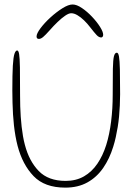

<svg xmlns="http://www.w3.org/2000/svg" viewBox="-20 -820 608 856"><path d="M271 16.5Q179 16.5 129.8 -34.8Q80.5 -86 58.5 -169.5Q53 -190.5 49 -213.5Q45 -236.5 42.2 -260.8Q39.5 -285 38 -310.5Q36.5 -336 35.8 -362.5Q35 -389 35 -416.5Q35 -488 37.2 -526.8Q39.5 -565.5 44.5 -580.2Q49.5 -595 56.5 -595Q62.5 -595 65.2 -579Q68 -563 68.8 -519.8Q69.5 -476.5 69.5 -394.5Q69.5 -370 70.2 -346Q71 -322 72.5 -299.2Q74 -276.5 76.5 -254.8Q79 -233 82.5 -212.8Q86 -192.5 91 -174Q110 -101.5 152.8 -57.5Q195.5 -13.5 272.5 -13.5Q319.5 -13.5 354.5 -33.8Q389.5 -54 414 -90Q438.5 -126 453.5 -173.5Q461 -197.5 466.5 -224.2Q472 -251 475.5 -279.5Q479 -308 480.8 -337.8Q482.5 -367.5 482.5 -398Q482.5 -472.5 483.2 -513Q484 -553.5 488 -569.2Q492 -585 501 -585Q507.5 -585 510.5 -568Q513.5 -551 514.5 -510.5Q515.5 -470 515.5 -400Q515.5 -374.5 514.2 -349.5Q513 -324.5 510.8 -300.5Q508.5 -276.5 504.8 -253.5Q501 -230.5 496.2 -208.8Q491.5 -187 485 -166.5Q468.5 -112.5 440 -71.2Q411.5 -30 369.8 -6.8Q328 16.5 271 16.5ZM153.5 -646.5Q143 -646.5 143 -657.5Q143 -670.5 160.5 -694Q178 -717.5 204.5 -741.8Q231 -766 258 -783Q285 -800 303.5 -800Q322 -800 345.2 -784.2Q368.5 -768.5 390.2 -745.5Q412 -722.5 426 -700.2Q440 -678 440 -665Q440 -659.5 437.5 -656.2Q435 -653 431 -653Q421 -653 411 -663.5Q401 -674 382 -698.5Q369.5 -715 354.8 -729.2Q340 -743.5 325.2 -752.2Q310.5 -761 297.5 -761Q286.5 -761 270.5 -750Q254.5 -739 236.8 -722Q219 -705 202.5 -686Q182 -663 172 -654.8Q162 -646.5 153.5 -646.5Z"/></svg>

Font: Gluten Thin
Style: Regular
Weight: 100
Designer: Tyler Finck
Foundry: Etcetera Type Company
Version: Version 1.300